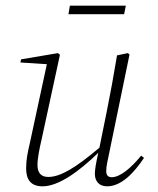

<svg xmlns="http://www.w3.org/2000/svg" viewBox="-20 -644 557 676"><path d="M130 12C186 12 258 -40 326 -106C318 -70 314 -47 314 -32C314 -6 329 12 357 12C408 12 452 -36 487 -88L477 -96C441 -52 403 -20 373 -20C361 -20 354 -27 354 -41C354 -59 359 -79 363 -98L436 -452L430 -457L392 -449C380 -376 369 -317 356 -252L330 -124C246 -53 193 -21 150 -21C125 -21 112 -35 112 -63C112 -87 119 -121 126 -151L191 -451L184 -457L54 -435L52 -424L145 -418L85 -140C77 -106 72 -81 72 -51C72 -11 89 12 130 12ZM221 -594H417L423 -624H226Z"/></svg>

Font: Source Serif 4 Display Light
Style: Italic
Weight: 300
Italic angle: -12°
Designer: Frank Grießhammer
Foundry: Adobe Systems Incorporated
Version: Version 4.004;hotconv 1.0.117;makeotfexe 2.5.65602